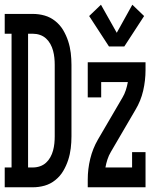

<svg xmlns="http://www.w3.org/2000/svg" viewBox="-35 -794 655 814"><path d="M-15 0V-84H14V-651H-15V-735H104Q130 -735 154.5 -728Q179 -721 199.5 -704.5Q220 -688 233 -666Q246 -644 254 -619.5Q262 -595 265 -569.5Q268 -544 268 -519V-216Q268 -191 265 -165.5Q262 -140 254 -115.5Q246 -91 233 -69Q220 -47 199.5 -30.5Q179 -14 154.5 -7Q130 0 104 0ZM84 -84H104Q120 -84 134.5 -89Q149 -94 160 -104Q171 -114 178.5 -127.5Q186 -141 190 -156Q194 -171 195.5 -186Q197 -201 197 -216V-519Q197 -534 195.5 -549Q194 -564 190 -579Q186 -594 178.5 -607.5Q171 -621 160 -631Q149 -641 134.5 -646Q120 -651 104 -651H84ZM427 -597 343 -726 393 -774 460 -655 526 -774 576 -726 492 -597ZM337 0V-33Q337 -77 347.5 -120.5Q358 -164 380 -202L484 -380Q493 -395 498.5 -412Q504 -429 507 -446H394V-381H337V-530H582V-497Q582 -453 572 -409.5Q562 -366 539 -328L487 -239L435 -150Q426 -135 420.5 -118Q415 -101 412 -84H525V-149H582V0Z"/></svg>

Font: Iosevka Curly Slab MdEx
Style: Regular
Weight: 500
Width: 7
Monospace: yes
Designer: Belleve Invis
Foundry: Belleve Invis
Version: Version 11.1.0; ttfautohint (v1.8.3)